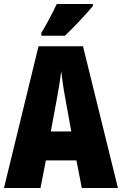

<svg xmlns="http://www.w3.org/2000/svg" viewBox="-20 -947 614 967"><path d="M448 -917V-927H266C245 -883 220 -834 188 -781V-767H307C357 -814 420 -883 448 -917ZM392 0H574L398 -714H174L0 0H184L211 -139H365ZM310 -445 339 -285H236L266 -447C276 -500 284 -551 288 -589C293 -549 300 -498 310 -445Z"/></svg>

Font: Noto Sans Gujarati ExtraCondensed Black
Style: Regular
Weight: 900
Width: 2
Designer: Jelle Bosma - Monotype Design Team, Universal Thirst
Foundry: Monotype Imaging Inc.
Version: Version 2.106